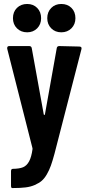

<svg xmlns="http://www.w3.org/2000/svg" viewBox="-20 -743 443 962"><path d="M116.2 -581.1Q85 -581.1 64.9 -601.1Q44.9 -621.1 44.9 -651.9Q44.9 -683.6 64.9 -703.4Q85 -723.1 116.2 -723.1Q147 -723.1 166.5 -703.1Q186 -683.1 186 -651.9Q186 -621.1 166.3 -601.1Q146.5 -581.1 116.2 -581.1ZM216.8 -651.9Q216.8 -683.1 236.6 -703.1Q256.3 -723.1 287.1 -723.1Q318.4 -723.1 338.1 -703.4Q357.9 -683.6 357.9 -651.9Q357.9 -621.1 337.9 -601.1Q317.9 -581.1 287.1 -581.1Q256.3 -581.1 236.6 -601.1Q216.8 -621.1 216.8 -651.9ZM41 199.2Q35.2 199.2 35.2 187V115.2Q35.2 103 43.9 103Q77.1 102.5 95.5 95Q113.8 87.4 125.7 65.7Q137.7 43.9 143.1 2.9Q143.1 2 142.6 0Q142.1 -2 142.1 -2.9L16.1 -499V-502.9Q16.1 -512.2 26.9 -512.2H126Q137.7 -512.2 139.2 -501L199.2 -169.9Q200.2 -167 202.1 -167Q204.1 -167 205.1 -169.9L264.2 -501Q265.6 -512.2 276.9 -512.2L377 -509.8Q391.1 -509.8 388.2 -497.1L252.9 27.8Q243.2 63.5 234.9 86.7Q226.6 109.9 214.6 130.6Q202.6 151.4 188.7 163.1Q174.8 174.8 154.3 183.8Q133.8 192.9 107.9 196Q82 199.2 45.9 199.2Z"/></svg>

Font: Barlow Condensed SemiBold
Style: Regular
Weight: 600
Width: 3
Designer: Jeremy Tribby
Foundry: Tribby Type
Version: Version 1.422;hotconv 1.0.109;makeotfexe 2.5.65596